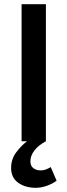

<svg xmlns="http://www.w3.org/2000/svg" viewBox="-20 -674 322 916"><path d="M150 222Q101 222 67 198Q33 174 33 127Q33 85 57.5 52.5Q82 20 109 0H83V-654H199V0Q163 19 144 44Q125 69 125 95Q125 118 139.5 128.5Q154 139 174 139Q188 139 200.5 134Q213 129 222 123L250 188Q232 202 204.5 212Q177 222 150 222Z"/></svg>

Font: Source Sans 3 SemiBold
Style: Regular
Weight: 600
Designer: Paul D. Hunt
Foundry: Adobe
Version: Version 3.046;hotconv 1.0.118;makeotfexe 2.5.65603